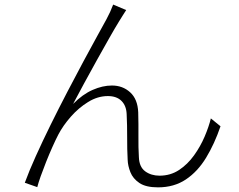

<svg xmlns="http://www.w3.org/2000/svg" viewBox="-20 -786 1040 835"><path d="M528.8 -742.2Q523.9 -733.9 514.9 -720.5Q505.9 -707 497.1 -691.9Q481.4 -666.5 456.3 -622.3Q431.2 -578.1 402.1 -525.9Q373 -473.6 345.5 -422.9Q317.9 -372.1 297.9 -334Q339.4 -376 382.8 -395Q426.3 -414.1 466.8 -414.1Q513.7 -414.1 546.1 -384.5Q578.6 -355 581.1 -297.9Q582.5 -247.1 582 -194.8Q581.5 -142.6 584 -103Q585.4 -60.1 611.3 -41Q637.2 -22 673.8 -22Q721.2 -22 758.5 -46.6Q795.9 -71.3 823.7 -110.1Q851.6 -148.9 869.9 -191.9Q888.2 -234.9 897 -271L939 -236.8Q912.6 -159.7 876 -99.6Q839.4 -39.6 788.1 -5.4Q736.8 28.8 667 28.8Q614.3 28.8 586.2 9.8Q558.1 -9.3 547.1 -37.1Q536.1 -64.9 535.2 -90.8Q532.7 -136.7 533 -189.5Q533.2 -242.2 530.8 -290Q529.3 -326.2 508.3 -347.2Q487.3 -368.2 449.2 -368.2Q404.8 -368.2 363.3 -342.5Q321.8 -316.9 288.1 -278.6Q254.4 -240.2 233.9 -201.2Q222.2 -178.7 208 -147Q193.8 -115.2 180.4 -81.5Q167 -47.9 156.7 -18.8Q146.5 10.3 142.1 27.8L87.9 8.8Q106.4 -42 135.7 -106.9Q165 -171.9 200.4 -243.7Q235.8 -315.4 272.7 -386.2Q309.6 -457 343.3 -519.8Q377 -582.5 403.3 -630.1Q429.7 -677.7 442.9 -702.1Q460 -733.4 472.2 -766.1Z"/></svg>

Font: Source Han Sans CN Light
Style: Regular
Weight: 300
Designer: Ryoko NISHIZUKA  (kana, bopomofo & ideographs); Paul D. Hunt (Latin, Greek & Cyrillic); Sandoll Communications , Soo-you
Foundry: Adobe
Version: Version 2.000;hotconv 1.0.107;makeotfexe 2.5.65593